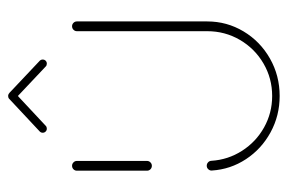

<svg xmlns="http://www.w3.org/2000/svg" viewBox="-138 -578 710 474"><g transform="rotate(-90 217.0 -341.0)"><path d="M44.8 -321.1Q39.6 -321.1 36.1 -324.6Q32.6 -328.1 32.6 -333V-506.3Q32.6 -511.1 36.1 -514.6Q39.6 -518.1 44.8 -518.1Q49.6 -518.1 53.1 -514.6Q56.7 -511.1 56.7 -506.3V-333Q56.7 -328.1 53.1 -324.6Q49.6 -321.1 44.8 -321.1ZM389.3 -518.1Q394.1 -518.1 397.6 -514.6Q401.1 -511.1 401.1 -506.3V-184.4Q401.1 -135.9 376.5 -94.8Q351.9 -53.7 309.6 -29.6Q267.4 -5.6 217 -5.6Q168.5 -5.6 127.4 -28Q86.3 -50.4 61.1 -88.7Q35.9 -127 33 -173Q32.6 -177.8 36.1 -181.7Q39.6 -185.6 44.8 -185.6Q49.6 -185.6 53.1 -182.4Q56.7 -179.3 57 -174.4Q59.6 -133 81.7 -98.5Q103.7 -64.1 139.4 -44.1Q175.2 -24.1 217 -24.1Q260.7 -24.1 297.4 -45.6Q334.1 -67 355.6 -103.9Q377 -140.7 377 -184.4V-506.3Q377 -511.1 380.6 -514.6Q384.1 -518.1 389.3 -518.1ZM217 -675.9Q221.1 -675.9 224.1 -673Q227 -670 227 -665.9Q227 -661.5 224.1 -658.5L143.3 -583Q140.7 -580.4 136.3 -580.4Q132.2 -580.4 129.3 -583.3Q126.3 -586.3 126.3 -590.4Q126.3 -594.8 129.3 -597.8L210 -673.3Q212.6 -675.9 217 -675.9ZM224.4 -673 304.1 -597.8Q307 -594.8 307 -590.4Q307 -586.3 304.1 -583.3Q301.1 -580.4 297 -580.4Q292.6 -580.4 290 -583L210.4 -658.1Z"/></g></svg>

Font: 26F Galaxy Sans Thin
Style: Regular
Weight: 100
Designer: C₂₉H₂₅N₃O₅
Version: Version 1.100